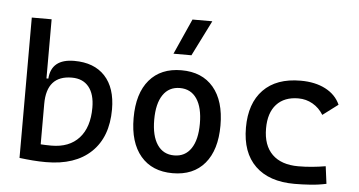

<svg xmlns="http://www.w3.org/2000/svg" viewBox="-53 -892 1865 998"><g transform="rotate(5 879.0 -392.5)"><path d="M218.3 9.8Q183.1 9.8 148.9 7.1Q114.7 4.4 79.6 0L119.6 -94.7Q145.5 -82.5 176.8 -80.3Q208 -78.1 238.8 -78.1Q332 -78.1 383.1 -134.3Q434.1 -190.4 434.1 -293Q434.1 -363.3 403.1 -401.4Q372.1 -439.5 314.9 -439.5Q183.1 -439.5 183.1 -291L152.8 -423.8H192.9Q200.2 -527.3 319.8 -527.3Q423.3 -527.3 480 -466.3Q536.6 -405.3 536.6 -293Q536.6 -148.9 453.4 -69.6Q370.1 9.8 218.3 9.8ZM79.6 0V-732.4H183.1V-8.8Z M878.9 9.8Q771.5 9.8 711.9 -60.5Q652.3 -130.9 652.3 -258.8Q652.3 -387.2 711.9 -457.3Q771.5 -527.3 878.9 -527.3Q986.8 -527.3 1046.1 -457.3Q1105.5 -387.2 1105.5 -258.8Q1105.5 -130.9 1046.1 -60.5Q986.8 9.8 878.9 9.8ZM878.9 -83Q936 -83 967 -128.9Q998 -174.8 998 -258.8Q998 -343.3 967 -388.9Q936 -434.6 878.9 -434.6Q821.8 -434.6 790.8 -388.9Q759.8 -343.3 759.8 -258.8Q759.8 -174.8 790.8 -128.9Q821.8 -83 878.9 -83ZM829.6 -609.4 912.6 -794.9H1016.1L923.3 -609.4Z M1514.6 9.8Q1382.3 9.8 1310.3 -59.8Q1238.3 -129.4 1238.3 -259.8Q1238.3 -386.7 1306.4 -457Q1374.5 -527.3 1501 -527.3Q1576.7 -527.3 1630.6 -499.3Q1684.6 -471.2 1707.5 -419.9L1627.9 -359.9Q1606 -395.5 1571.8 -415Q1537.6 -434.6 1497.1 -434.6Q1423.8 -434.6 1383.3 -390.4Q1342.8 -346.2 1342.8 -264.6Q1342.8 -176.3 1390.4 -129.6Q1438 -83 1526.4 -83Q1562.5 -83 1598.6 -86.4Q1634.8 -89.8 1668.9 -95.7L1680.7 -4.9Q1640.6 3.9 1597.9 6.8Q1555.2 9.8 1514.6 9.8Z"/></g></svg>

Font: Cascadia Mono
Style: Regular
Weight: 400
Monospace: yes
Designer: Aaron Bell
Foundry: Saja Typeworks
Version: Version 2404.023